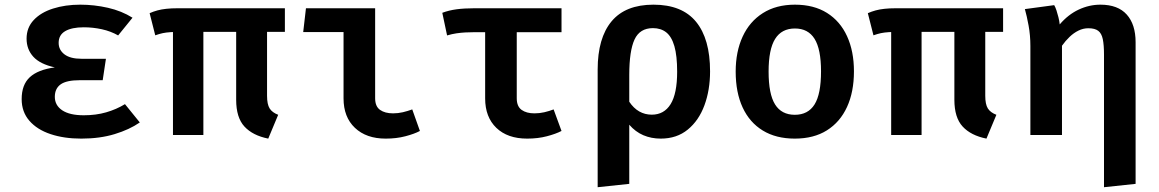

<svg xmlns="http://www.w3.org/2000/svg" viewBox="-20 -564 4840 802"><path d="M409 -229H313.5Q257.5 -229 233.2 -211.5Q209 -194 209 -159.5Q209 -124 240 -103.2Q271 -82.5 330 -82.5Q381 -82.5 423.5 -94.8Q466 -107 502 -129L564 -52.5Q520.5 -22.5 458.8 -3.8Q397 15 319.5 15Q247.5 15 191.2 -3.8Q135 -22.5 102.8 -59.5Q70.5 -96.5 70.5 -150Q70.5 -210 104.5 -241.5Q138.5 -273 209 -282.5Q147.5 -296 119.2 -327Q91 -358 91 -402.5Q91 -448.5 120.8 -480.2Q150.5 -512 201.5 -528.2Q252.5 -544.5 315.5 -544.5Q373.5 -544.5 430.8 -531.5Q488 -518.5 533.5 -490L473.5 -416Q443 -433.5 405.5 -441.8Q368 -450 330 -450Q280 -450 252.5 -434Q225 -418 225 -385Q225 -355.5 249.2 -337Q273.5 -318.5 320 -318.5H422.5Z M829.5 -447V0H702.5V-447ZM1095.5 -447.5V-164Q1095.5 -128.5 1106.2 -111.2Q1117 -94 1142 -84.5L1100.5 15Q1035.5 2 1001 -35.5Q966.5 -73 966.5 -147V-447ZM1170 -529.5V-431H748Q713.5 -431 693.5 -429.8Q673.5 -428.5 659.5 -425.5Q645.5 -422.5 628.5 -416.5L605 -509Q621 -516 637.5 -520.5Q654 -525 674.5 -527.2Q695 -529.5 722 -529.5Z M1415 -430H1246.5L1258 -529.5H1547V-153.5Q1547 -119.5 1567.5 -105Q1588 -90.5 1622 -90.5Q1642.5 -90.5 1662.8 -95.2Q1683 -100 1702 -107L1734 -17Q1710.5 -4.5 1673.2 5.2Q1636 15 1591 15Q1510 15 1462.5 -30Q1415 -75 1415 -153Z M2325.5 -529.5V-429.5H1960Q1942 -429.5 1923.8 -428.5Q1905.5 -427.5 1886.8 -424.8Q1868 -422 1847.5 -416L1827.5 -510.5Q1855 -521 1887.2 -525.2Q1919.5 -529.5 1961.5 -529.5ZM2138.5 -445.5V-153.5Q2138.5 -119.5 2158.8 -105Q2179 -90.5 2212.5 -90.5Q2233.5 -90.5 2254 -95.2Q2274.5 -100 2292.5 -107L2325.5 -17Q2301.5 -4.5 2264.2 5.2Q2227 15 2182 15Q2100 15 2053.2 -30Q2006.5 -75 2006.5 -153V-445.5Z M2709.5 -544.5Q2829 -544.5 2887.5 -473Q2946 -401.5 2946 -266Q2946 -188 2922.5 -124.2Q2899 -60.5 2853 -22.8Q2807 15 2740 15Q2700.5 15 2667.2 0.8Q2634 -13.5 2608.5 -43V204L2476.5 218V-273.5Q2476.5 -405 2534.5 -474.8Q2592.5 -544.5 2709.5 -544.5ZM2707.5 -446.5Q2652.5 -446.5 2630.5 -399Q2608.5 -351.5 2608.5 -251V-139Q2626.5 -112 2650.2 -98.5Q2674 -85 2702.5 -85Q2754 -85 2781.2 -129Q2808.5 -173 2808.5 -264.5Q2808.5 -331 2797 -371Q2785.5 -411 2763 -428.8Q2740.5 -446.5 2707.5 -446.5Z M3300.5 -544.5Q3379.5 -544.5 3434.5 -510Q3489.5 -475.5 3518.2 -412.8Q3547 -350 3547 -266Q3547 -180 3518 -117Q3489 -54 3434 -19.5Q3379 15 3300 15Q3221.5 15 3166.2 -18.8Q3111 -52.5 3082 -115.2Q3053 -178 3053 -265Q3053 -348 3082 -411Q3111 -474 3166.5 -509.2Q3222 -544.5 3300.5 -544.5ZM3300.5 -445Q3245 -445 3217.8 -401.5Q3190.5 -358 3190.5 -265Q3190.5 -171 3217.5 -127.8Q3244.5 -84.5 3300 -84.5Q3355.5 -84.5 3382.5 -127.8Q3409.5 -171 3409.5 -266Q3409.5 -358.5 3382.5 -401.8Q3355.5 -445 3300.5 -445Z M3829.5 -447V0H3702.5V-447ZM4095.5 -447.5V-164Q4095.5 -128.5 4106.2 -111.2Q4117 -94 4142 -84.5L4100.5 15Q4035.5 2 4001 -35.5Q3966.5 -73 3966.5 -147V-447ZM4170 -529.5V-431H3748Q3713.5 -431 3693.5 -429.8Q3673.5 -428.5 3659.5 -425.5Q3645.5 -422.5 3628.5 -416.5L3605 -509Q3621 -516 3637.5 -520.5Q3654 -525 3674.5 -527.2Q3695 -529.5 3722 -529.5Z M4576.5 -544.5Q4649.5 -544.5 4686.5 -503.2Q4723.5 -462 4723.5 -387.5V204L4591.5 218V-336Q4591.5 -376 4586.5 -400.2Q4581.5 -424.5 4567.5 -435.2Q4553.5 -446 4526 -446Q4504.5 -446 4484.8 -436.2Q4465 -426.5 4447.8 -410Q4430.5 -393.5 4416 -373V0H4284V-372Q4284 -416.5 4276.5 -457.2Q4269 -498 4261 -526L4383.5 -542.5Q4388.5 -534 4393 -520.5Q4397.5 -507 4401.2 -491.8Q4405 -476.5 4406.5 -462Q4442 -503.5 4486 -524Q4530 -544.5 4576.5 -544.5Z"/></svg>

Font: Fira Code Light SemiBold
Style: Regular
Weight: 600
Monospace: yes
Version: Version 5.002